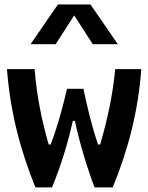

<svg xmlns="http://www.w3.org/2000/svg" viewBox="-20 -834 660 854"><path d="M400.5 -0.5H481.5C550.5 -169.5 594.5 -338 608.5 -526.5H492.5C481 -406.5 456 -295 425.5 -191.5H416C386.5 -278 366.5 -365.5 351 -439H278C261 -365.5 238.5 -278 205.5 -191.5H196.5C166 -297 143.5 -406.5 134 -526.5H11C25.5 -338 69 -169.5 137.5 -0.5H211.5C253 -102 283 -202 304 -296.5H313C333.5 -202 362.5 -102 400.5 -0.5ZM116 -637.5H227.5L310 -765.5L392.5 -637.5H504L382.5 -814H237.5Z"/></svg>

Font: Monaspace Argon SemiBold
Style: Regular
Weight: 600
Designer: Riley Cran & the Lettermatic Team
Foundry: Lettermatic
Version: Version 1.000 (Monaspace Argon)